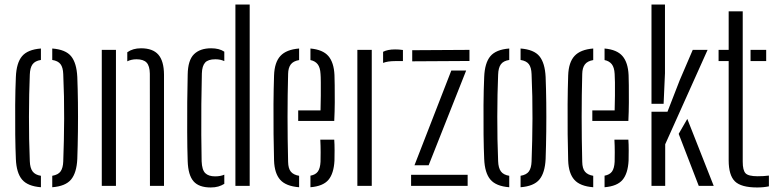

<svg xmlns="http://www.w3.org/2000/svg" viewBox="-20 -820 3428 847"><path d="M50 -118.5Q48 -163.5 47.2 -226.8Q46.5 -290 47 -357.2Q47.5 -424.5 50 -480.5Q52.5 -542.5 77.2 -572Q102 -601.5 160.5 -606V-555.5Q134.5 -551.5 123.5 -536.2Q112.5 -521 111.5 -491Q108 -406.5 107.8 -305.8Q107.5 -205 111.5 -109Q112.5 -79 123.8 -63.8Q135 -48.5 160.5 -44.5V6Q102 1.5 77.2 -28Q52.5 -57.5 50 -118.5ZM210.5 6V-44.5Q237 -49 247.5 -64.2Q258 -79.5 259 -107.5Q262.5 -198.5 263 -296.5Q263.5 -394.5 259 -493Q258 -522.5 247 -537Q236 -551.5 210.5 -555.5V-606Q269.5 -601.5 293.8 -571.8Q318 -542 321 -480.5Q323 -430 323.8 -367.8Q324.5 -305.5 323.8 -240.8Q323 -176 321 -118.5Q318 -57.5 293.5 -28Q269 1.5 210.5 6Z M641.5 0 641 -495Q640.5 -529 626.8 -543.8Q613 -558.5 582 -558.5Q560 -558.5 541.5 -549.5V-589.5Q566 -607 602 -607Q654 -607 678.5 -579Q703 -551 703.5 -491V0ZM429 0V-600H491.5V0Z M1018.5 0V-800H1081.5V0ZM808 -109Q806 -169 805.8 -236.2Q805.5 -303.5 806 -369.2Q806.5 -435 808 -491Q809 -554.5 835.8 -580.8Q862.5 -607 911.5 -607Q947.5 -607 969.5 -592V-550.5Q952 -558.5 930 -558.5Q898 -558.5 884.8 -543.8Q871.5 -529 870.5 -496Q869 -431 868.2 -360.8Q867.5 -290.5 868 -225Q868.5 -159.5 869.5 -108.5Q871 -70.5 885.5 -56.2Q900 -42 929 -42Q953 -42 969.5 -49.5V-9Q957.5 -1.5 943 2.8Q928.5 7 909.5 7Q857.5 7 833.8 -20.2Q810 -47.5 808 -109Z M1189 -111.5Q1187.5 -163.5 1186.8 -228.5Q1186 -293.5 1186.5 -361Q1187 -428.5 1189 -487.5Q1191 -545 1217 -573.2Q1243 -601.5 1299.5 -606V-555Q1273.5 -550.5 1262.5 -535.5Q1251.5 -520.5 1251 -494Q1246 -308.5 1251 -106Q1251.5 -76.5 1263.2 -62.5Q1275 -48.5 1299.5 -44.5V6Q1241.5 1.5 1216.2 -26.8Q1191 -55 1189 -111.5ZM1295.5 -286.5V-333H1394Q1395 -365 1395.2 -398Q1395.5 -431 1395.2 -457.2Q1395 -483.5 1394 -494Q1392.5 -522.5 1381.2 -536.8Q1370 -551 1349.5 -555V-606Q1404.5 -601 1428.8 -572.5Q1453 -544 1455.5 -489Q1456 -478 1456.5 -444.5Q1457 -411 1456.8 -368.2Q1456.5 -325.5 1454.5 -286.5ZM1349.5 6V-45Q1372 -49 1382.2 -63.2Q1392.5 -77.5 1394 -106.5Q1394.5 -121.5 1394.5 -148.8Q1394.5 -176 1393 -204H1454.5Q1456 -184.5 1456 -156.2Q1456 -128 1455.5 -111.5Q1452.5 -54.5 1428.8 -26.5Q1405 1.5 1349.5 6Z M1670 -542.5V-591.5Q1690 -602 1723 -602Q1731 -602 1739.2 -601.5Q1747.5 -601 1757.5 -599.5V-550.5H1723.5Q1690.5 -550.5 1670 -542.5ZM1556.5 0V-600H1620V0Z M1798.5 -549.5V-598.5L2051 -600V-551ZM1808.5 -91 1971 -509H2036.5L1871 -91ZM1793.5 0V-49H2043V0Z M2116 -118.5Q2114 -163.5 2113.2 -226.8Q2112.5 -290 2113 -357.2Q2113.5 -424.5 2116 -480.5Q2118.5 -542.5 2143.2 -572Q2168 -601.5 2226.5 -606V-555.5Q2200.5 -551.5 2189.5 -536.2Q2178.5 -521 2177.5 -491Q2174 -406.5 2173.8 -305.8Q2173.5 -205 2177.5 -109Q2178.5 -79 2189.8 -63.8Q2201 -48.5 2226.5 -44.5V6Q2168 1.5 2143.2 -28Q2118.5 -57.5 2116 -118.5ZM2276.5 6V-44.5Q2303 -49 2313.5 -64.2Q2324 -79.5 2325 -107.5Q2328.5 -198.5 2329 -296.5Q2329.5 -394.5 2325 -493Q2324 -522.5 2313 -537Q2302 -551.5 2276.5 -555.5V-606Q2335.5 -601.5 2359.8 -571.8Q2384 -542 2387 -480.5Q2389 -430 2389.8 -367.8Q2390.5 -305.5 2389.8 -240.8Q2389 -176 2387 -118.5Q2384 -57.5 2359.5 -28Q2335 1.5 2276.5 6Z M2486.5 -111.5Q2485 -163.5 2484.2 -228.5Q2483.5 -293.5 2484 -361Q2484.5 -428.5 2486.5 -487.5Q2488.5 -545 2514.5 -573.2Q2540.5 -601.5 2597 -606V-555Q2571 -550.5 2560 -535.5Q2549 -520.5 2548.5 -494Q2543.5 -308.5 2548.5 -106Q2549 -76.5 2560.8 -62.5Q2572.5 -48.5 2597 -44.5V6Q2539 1.5 2513.8 -26.8Q2488.5 -55 2486.5 -111.5ZM2593 -286.5V-333H2691.5Q2692.5 -365 2692.8 -398Q2693 -431 2692.8 -457.2Q2692.5 -483.5 2691.5 -494Q2690 -522.5 2678.8 -536.8Q2667.5 -551 2647 -555V-606Q2702 -601 2726.2 -572.5Q2750.5 -544 2753 -489Q2753.5 -478 2754 -444.5Q2754.5 -411 2754.2 -368.2Q2754 -325.5 2752 -286.5ZM2647 6V-45Q2669.5 -49 2679.8 -63.2Q2690 -77.5 2691.5 -106.5Q2692 -121.5 2692 -148.8Q2692 -176 2690.5 -204H2752Q2753.5 -184.5 2753.5 -156.2Q2753.5 -128 2753 -111.5Q2750 -54.5 2726.2 -26.5Q2702.5 1.5 2647 6Z M2854 -362V-800H2913.5V-497L2907.5 -362ZM2854 0V-327H2924.5L2978.5 -466L3036 -600H3101.5L2914.5 -183.5V0ZM2974 -229.5 3012 -295.5 3128.5 0H3062.5Z M3150 -550.5V-600H3194.5V-770H3256.5V-106.5Q3256.5 -69 3268.8 -55.8Q3281 -42.5 3322 -42.5Q3337.5 -42.5 3347.8 -43.2Q3358 -44 3372 -45.5V2Q3348.5 7 3320 7Q3249.5 7 3222 -20Q3194.5 -47 3194.5 -113V-550.5ZM3291 -550.5V-600H3360V-550.5Z"/></svg>

Font: Big Shoulders Stencil Text Light
Style: Regular
Weight: 300
Designer: Patric King
Foundry: XO Type Co
Version: Version 1.000